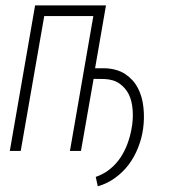

<svg xmlns="http://www.w3.org/2000/svg" viewBox="-20 -548 627 697"><path d="M325.2 -300.3 364.7 -528.3H107.4L15.6 0H55.2L140.6 -489.7H318.8L233.9 0H273.9L319.8 -261.7L358.4 -261.2Q392.6 -259.8 414.1 -244.4Q435.5 -229 447.3 -206.1Q459.5 -181.2 461.7 -147.2Q463.9 -113.3 457.5 -80.6Q452.6 -52.7 442.6 -25.9Q432.6 1 417.5 23.9Q401.4 47.9 379.2 65.9Q356.9 84 327.6 94.2L335 128.4Q370.1 118.2 398.4 97.4Q426.8 76.7 447.8 48.8Q468.3 21 481.4 -12.2Q494.6 -45.4 499.5 -80.6Q504.9 -119.6 500.7 -158.4Q496.6 -197.3 480.5 -228.5Q464.4 -259.3 434.6 -279.1Q404.8 -298.8 359.4 -300.3Z"/></svg>

Font: Roboto Mono ExtraLight
Style: Italic
Weight: 250
Italic angle: -10°
Monospace: yes
Designer: Google
Version: Version 3.000